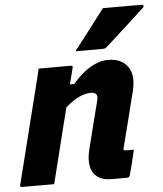

<svg xmlns="http://www.w3.org/2000/svg" viewBox="-55 -841 756 890"><g transform="rotate(-5 323.0 -396.5)"><path d="M136 -540H285Q297 -540 293 -529Q288 -510 283.5 -491.5Q279 -473 274 -454H294Q336 -504 378 -528Q420 -552 460 -552Q521 -552 550.5 -512Q580 -472 562 -399Q546 -333 529.5 -269.5Q513 -206 496 -138Q494 -132 497 -129Q499 -127 507 -127H543Q536 -98 529 -69Q522 -40 514 -11Q511 0 500 0H430Q385 0 361 -19.5Q337 -39 332 -71Q327 -103 336 -141Q352 -203 365 -256.5Q378 -310 394 -371Q403 -407 367 -407Q313 -407 248 -349Q226 -262 204.5 -174.5Q183 -87 161 0H12Q0 0 4 -11Q31 -119 58 -226.5Q85 -334 112 -442Q119 -469 125 -494Q131 -519 136 -540ZM457 -793H638Q644 -793 645.5 -788Q647 -783 641 -778Q595 -735 552.5 -696.5Q510 -658 460 -613Q452 -605 441 -605H313Q349 -652 385 -698.5Q421 -745 457 -793Z"/></g></svg>

Font: Recursive Mn Lnr St XBd
Style: Italic
Weight: 800
Italic angle: -15°
Monospace: yes
Version: Version 1.079;hotconv 1.0.112;makeotfexe 2.5.65598; ttfautoh